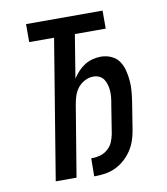

<svg xmlns="http://www.w3.org/2000/svg" viewBox="-83 -805 766 882"><g transform="rotate(-10 300.0 -363.5)"><path d="M285 8 286 -76H293Q311 -76 329.5 -81.5Q348 -87 363.5 -100.5Q379 -114 386.5 -131.5Q394 -149 398 -168L420 -306Q423 -321 424.5 -336.5Q426 -352 425 -366.5Q424 -381 420 -395Q416 -409 408.5 -420.5Q401 -432 388 -438Q375 -444 360 -444Q340 -444 320.5 -434Q301 -424 288 -407.5Q275 -391 268.5 -371Q262 -351 259 -332L204 0H107L214 -651H98V-735H455V-651H311L278 -449Q289 -466 303.5 -481.5Q318 -497 335 -507.5Q352 -518 371.5 -523Q391 -528 410 -528Q436 -528 459 -517.5Q482 -507 495 -487.5Q508 -468 514 -444Q520 -420 522 -395Q524 -370 521.5 -344Q519 -318 515 -293L495 -168Q491 -144 483 -121Q475 -98 461 -77Q447 -56 428 -39Q409 -22 386.5 -11Q364 0 340 4Q316 8 293 8Z"/></g></svg>

Font: Iosevka Custom Medium Oblique
Style: Regular
Weight: 500
Italic angle: -9°
Designer: Belleve Invis
Foundry: Belleve Invis
Version: Version 27.0.1